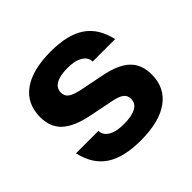

<svg xmlns="http://www.w3.org/2000/svg" viewBox="-143 -686 839 839"><g transform="rotate(-45 276.0 -267.0)"><path d="M277 10Q173 10 114.5 -28.5Q56 -67 37 -151H176V-147Q176 -136 185 -123.5Q194 -111 216 -102Q238 -93 277 -93Q324 -93 350 -107Q376 -121 376 -149Q376 -170 360.5 -182Q345 -194 309 -201L194 -224Q113 -241 75.5 -276.5Q38 -312 38 -373Q38 -456 99 -500Q160 -544 274 -544Q377 -544 434.5 -505.5Q492 -467 511 -383H372V-387Q372 -398 363 -410.5Q354 -423 333 -432Q312 -441 274 -441Q228 -441 203 -427Q178 -413 178 -385Q178 -364 193 -352.5Q208 -341 243 -333L358 -310Q440 -294 477.5 -258.5Q515 -223 515 -161Q515 -79 453.5 -34.5Q392 10 277 10Z"/></g></svg>

Font: Mozilla Text ExtraLight
Style: Regular
Weight: 200
Designer: Studio DRAMA
Foundry: Studio DRAMA
Version: Version 1.000